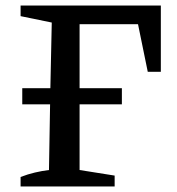

<svg xmlns="http://www.w3.org/2000/svg" viewBox="-20 -670 637 690"><path d="M54 0V-34Q80 -44 105.5 -50Q131 -56 156 -59L160 -295H60V-353H161L166 -589L54 -612V-650H558V-412H511L476 -583H266V-353H418V-295H266V-59L392 -39V0Z"/></svg>

Font: Piazzolla SC Medium
Style: Regular
Weight: 500
Designer: Juan Pablo del Peral
Foundry: Huerta Tipografica
Version: Version 1.330